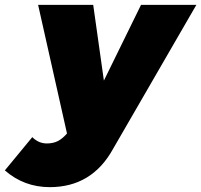

<svg xmlns="http://www.w3.org/2000/svg" viewBox="-110 -567 829 791"><path d="M95 204Q-11 204 -90 135L23 -2Q49 24 83 24Q109 24 128.2 14.2Q147.5 4.5 166 -17L47 -547H274L318 -235L471 -547H699L356 46Q269 204 95 204Z"/></svg>

Font: Argentum Sans Black
Style: Italic
Weight: 900
Italic angle: -11°
Designer: Julieta Ulanovsky (font), Cristiano Sobral (main changes and remaster)
Foundry: Julieta Ulanovsky (font), Cristiano Sobral (main changes and remaster)
Version: Version 2.007;June 15, 2022;FontCreator 14.0.0.2814 64-bit; 